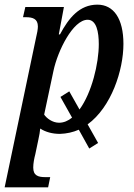

<svg xmlns="http://www.w3.org/2000/svg" viewBox="-35 -566 576 826"><path d="M349 73 387 49 342 -31C444 -105 496 -264 496 -377C496 -486 454 -546 384 -546C307 -546 261 -489 223 -418H218L240 -536H74L64 -492H76C106 -492 128 -485 128 -452C128 -441 125 -423 118 -394L-15 240H172L181 196H160C130 196 108 190 108 155C108 137 112 116 117 97L130 35C134 19 137 -2 138 -13C161 2 190 10 223 10C252 9 279 3 304 -8ZM219 -38C190 -38 165 -58 155 -73L195 -261C213 -347 279 -481 342 -481C380 -481 390 -429 390 -376C390 -293 360 -167 307 -95L263 -173L225 -149L275 -60C258 -46 239 -38 219 -38Z"/></svg>

Font: Noto Serif Condensed Medium
Style: Italic
Weight: 500
Width: 3
Italic angle: -12°
Designer: Monotype Design Team
Foundry: Monotype Imaging Inc.
Version: Version 2.013